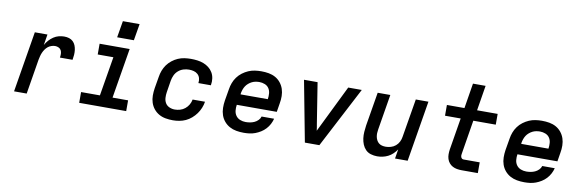

<svg xmlns="http://www.w3.org/2000/svg" viewBox="-52 -1175 4903 1617"><g transform="rotate(10 2400.0 -366.5)"><path d="M95 0 181 -520H289L274 -428Q286 -450 303 -469Q320 -488 341 -502Q362 -516 385.5 -522Q409 -528 432 -528Q454 -528 473.5 -522Q493 -516 507 -502.5Q521 -489 528.5 -470.5Q536 -452 538.5 -431.5Q541 -411 539.5 -390Q538 -369 534 -347H426Q429 -363 428.5 -379.5Q428 -396 421.5 -409Q415 -422 400.5 -429Q386 -436 370 -436Q355 -436 338.5 -430.5Q322 -425 309 -414.5Q296 -404 286 -389.5Q276 -375 269.5 -360Q263 -345 259 -329Q255 -313 252 -298L203 0Z M652 0V-92H813L869 -428H735V-520H992L921 -92H1054V0ZM871 -599 895 -741H1038L1014 -599Z M1454 8Q1422 8 1391 2.5Q1360 -3 1334 -18Q1308 -33 1289.5 -56Q1271 -79 1261.5 -108Q1252 -137 1252 -168.5Q1252 -200 1257 -232L1274 -332Q1278 -359 1288 -386Q1298 -413 1315 -436.5Q1332 -460 1355.5 -478.5Q1379 -497 1405.5 -508.5Q1432 -520 1460 -524Q1488 -528 1515 -528Q1543 -528 1570.5 -524.5Q1598 -521 1623 -511.5Q1648 -502 1668.5 -486Q1689 -470 1702.5 -447.5Q1716 -425 1720 -397.5Q1724 -370 1719 -342Q1719 -341 1719 -340Q1719 -339 1719 -338H1612Q1612 -339 1612 -339.5Q1612 -340 1612 -340Q1615 -361 1609.5 -380.5Q1604 -400 1589.5 -413Q1575 -426 1555.5 -431Q1536 -436 1515 -436Q1491 -436 1467 -428.5Q1443 -421 1423.5 -404Q1404 -387 1393.5 -364Q1383 -341 1379 -317L1363 -217Q1359 -192 1360.5 -167.5Q1362 -143 1373.5 -123.5Q1385 -104 1407 -94Q1429 -84 1454 -84Q1476 -84 1499 -90.5Q1522 -97 1541 -112.5Q1560 -128 1572 -149Q1584 -170 1588 -193H1694Q1690 -166 1679 -139Q1668 -112 1651 -88.5Q1634 -65 1611.5 -45.5Q1589 -26 1563 -14Q1537 -2 1509 3Q1481 8 1454 8Z M2060 8Q2027 8 1996 2.5Q1965 -3 1938.5 -17.5Q1912 -32 1892.5 -55Q1873 -78 1863 -107Q1853 -136 1852.5 -168Q1852 -200 1857 -232L1874 -332Q1878 -359 1888 -386Q1898 -413 1915.5 -437Q1933 -461 1957 -479Q1981 -497 2007.5 -508.5Q2034 -520 2062 -524Q2090 -528 2117 -528Q2150 -528 2181 -522.5Q2212 -517 2238 -502.5Q2264 -488 2283 -464.5Q2302 -441 2311.5 -412.5Q2321 -384 2321.5 -352Q2322 -320 2316 -288L2304 -214H1962Q1958 -189 1960.5 -164.5Q1963 -140 1976.5 -121Q1990 -102 2012.5 -93Q2035 -84 2060 -84Q2078 -84 2096.5 -87Q2115 -90 2133 -98Q2151 -106 2165.5 -120.5Q2180 -135 2185 -153H2292Q2286 -129 2274 -106Q2262 -83 2244 -63.5Q2226 -44 2203.5 -30Q2181 -16 2157 -7Q2133 2 2108.5 5Q2084 8 2060 8ZM1978 -306H2211Q2215 -331 2213 -355.5Q2211 -380 2198.5 -399Q2186 -418 2163.5 -427Q2141 -436 2116 -436Q2101 -436 2084.5 -433Q2068 -430 2053 -422.5Q2038 -415 2024.5 -403.5Q2011 -392 2002 -378Q1993 -364 1987.5 -348.5Q1982 -333 1979 -317Z M2582 0 2483 -520H2599L2654 -173Q2657 -159 2659 -144.5Q2661 -130 2663 -116Q2670 -130 2677 -144.5Q2684 -159 2691 -173L2861 -520H2977L2706 0Z M3201 8Q3173 8 3146.5 0Q3120 -8 3102 -26.5Q3084 -45 3074 -69.5Q3064 -94 3060.5 -121Q3057 -148 3059 -176Q3061 -204 3065 -232L3113 -520H3221L3171 -217Q3168 -201 3167.5 -184.5Q3167 -168 3170 -153Q3173 -138 3180 -124.5Q3187 -111 3198.5 -101.5Q3210 -92 3225.5 -88Q3241 -84 3258 -84Q3279 -84 3301.5 -90.5Q3324 -97 3342 -112Q3360 -127 3370.5 -148Q3381 -169 3384 -191L3439 -520H3547L3461 0H3353L3366 -80Q3352 -59 3333.5 -41.5Q3315 -24 3293 -13Q3271 -2 3247.5 3Q3224 8 3201 8Z M3923 0Q3902 0 3882 -3.5Q3862 -7 3845 -16Q3828 -25 3815.5 -40Q3803 -55 3797 -74Q3791 -93 3791 -113.5Q3791 -134 3794 -155L3839 -428H3705V-520H3855L3890 -735H3998L3963 -520H4139V-428H3947L3900 -140Q3898 -132 3898 -124Q3898 -116 3900.5 -108.5Q3903 -101 3909 -96.5Q3915 -92 3923 -92H4061V0Z M4460 8Q4427 8 4396 2.5Q4365 -3 4338.5 -17.5Q4312 -32 4292.5 -55Q4273 -78 4263 -107Q4253 -136 4252.5 -168Q4252 -200 4257 -232L4274 -332Q4278 -359 4288 -386Q4298 -413 4315.5 -437Q4333 -461 4357 -479Q4381 -497 4407.5 -508.5Q4434 -520 4462 -524Q4490 -528 4517 -528Q4550 -528 4581 -522.5Q4612 -517 4638 -502.5Q4664 -488 4683 -464.5Q4702 -441 4711.5 -412.5Q4721 -384 4721.5 -352Q4722 -320 4716 -288L4704 -214H4362Q4358 -189 4360.5 -164.5Q4363 -140 4376.5 -121Q4390 -102 4412.5 -93Q4435 -84 4460 -84Q4478 -84 4496.5 -87Q4515 -90 4533 -98Q4551 -106 4565.5 -120.5Q4580 -135 4585 -153H4692Q4686 -129 4674 -106Q4662 -83 4644 -63.5Q4626 -44 4603.5 -30Q4581 -16 4557 -7Q4533 2 4508.5 5Q4484 8 4460 8ZM4378 -306H4611Q4615 -331 4613 -355.5Q4611 -380 4598.5 -399Q4586 -418 4563.5 -427Q4541 -436 4516 -436Q4501 -436 4484.5 -433Q4468 -430 4453 -422.5Q4438 -415 4424.5 -403.5Q4411 -392 4402 -378Q4393 -364 4387.5 -348.5Q4382 -333 4379 -317Z"/></g></svg>

Font: Iosevka SS04 SmBd Ex Obl
Style: Regular
Weight: 600
Width: 7
Italic angle: -9°
Monospace: yes
Designer: Belleve Invis
Foundry: Belleve Invis
Version: Version 19.0.0; ttfautohint (v1.8.4)